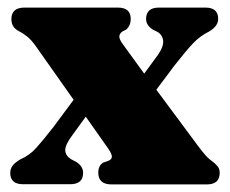

<svg xmlns="http://www.w3.org/2000/svg" viewBox="-20 -486 605 506"><path d="M303 -370.5 360 -292 396 -341Q412 -364 409.8 -380Q407.5 -396 392 -403.5L383.5 -407.5Q365 -419 365 -436Q365 -466 399 -466H521.5Q555 -466 555 -436Q555 -417.5 532 -403.5Q507.5 -391.5 488.8 -371.8Q470 -352 439.5 -313L392 -249.5L500 -104Q514.5 -84.5 523 -75.2Q531.5 -66 540.5 -60Q549 -53.5 554 -47Q559 -40.5 559 -30.5Q559 0 525 0H274Q239 0 239 -31Q239 -49.5 252 -57.5L265 -62Q274.5 -65.5 274.8 -72.8Q275 -80 265.5 -94L206 -178.5L170.5 -129.5Q151 -103.5 152 -89.2Q153 -75 168 -66L180.5 -59.5Q199 -48 199 -30.5Q199 -0.5 165 -0.5H40.5Q7 -0.5 7 -30.5Q7 -40.5 12.8 -48.8Q18.5 -57 33.5 -66Q58 -76.5 76 -96.8Q94 -117 121 -151.5L174 -223L73.5 -365.5Q62 -381.5 51.2 -390Q40.5 -398.5 30.5 -403.5Q10 -413.5 10 -435.5Q10 -466 44.5 -466H291Q324.5 -466 324.5 -436Q324.5 -418.5 312.5 -408L302.5 -403Q295 -397.5 294.5 -390.2Q294 -383 303 -370.5Z"/></svg>

Font: Fraunces 72pt Soft Black
Style: Regular
Weight: 900
Version: Version 1.000;[b76b70a41]